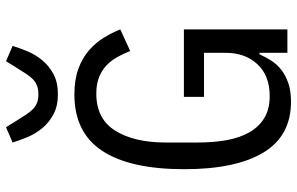

<svg xmlns="http://www.w3.org/2000/svg" viewBox="-195 -783 990 640"><g transform="rotate(-90 300.0 -463.0)"><path d="M306 -765Q266 -765 238.5 -780Q211 -795 192.5 -817.5Q174 -840 163 -866.5Q152 -893 145 -916L196 -938L217 -904Q229 -885 238 -871Q247 -857 256.5 -848Q266 -839 277.5 -834.5Q289 -830 306 -830Q322 -830 334 -834.5Q346 -839 355.5 -848Q365 -857 374 -871Q383 -885 395 -904L416 -938L467 -916Q460 -893 449 -866.5Q438 -840 419.5 -817.5Q401 -795 373.5 -780Q346 -765 306 -765ZM444 -93H439Q430 -73 418 -54Q406 -35 387.5 -20.5Q369 -6 343 3Q317 12 281 12Q167 12 111.5 -80Q56 -172 56 -344Q56 -524 117 -617Q178 -710 305 -710Q354 -710 390 -697Q426 -684 451.5 -662Q477 -640 494 -612.5Q511 -585 522 -557L450 -524Q441 -547 429.5 -567.5Q418 -588 401.5 -603.5Q385 -619 362 -628Q339 -637 308 -637Q224 -637 184.5 -574Q145 -511 145 -406V-298Q145 -245 153 -201.5Q161 -158 179.5 -126Q198 -94 227.5 -76.5Q257 -59 300 -59Q368 -59 406 -100Q444 -141 444 -206V-278H297V-345H522V0H444Z"/></g></svg>

Font: PlemolJP35 Console
Style: Regular
Weight: 400
Version: v2.0.3; ttfautohint (v1.8.4.7-5d5b-dirty) -l 6 -r 45 -G 200 